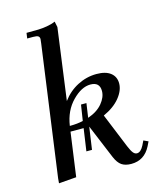

<svg xmlns="http://www.w3.org/2000/svg" viewBox="-113 -829 775 919"><g transform="rotate(-15 275.0 -369.5)"><path d="M64.9 6.8 66.9 -17.1 155.8 -662.1Q158.2 -681.6 158.2 -683.1Q158.2 -693.4 151.4 -697.8Q144.5 -702.1 127 -702.1H97.2L101.1 -729Q141.1 -729 159.9 -729.5Q178.7 -730 202.6 -733.9Q226.6 -737.8 245.1 -746.1L251 -717.8L203.1 -363.8Q233.9 -405.8 278.8 -429Q323.7 -452.1 373 -452.1Q418.5 -452.1 442.6 -433.1Q466.8 -414.1 466.8 -380.9Q466.8 -346.2 438.2 -310.8Q409.7 -275.4 356 -251L425.8 -80.1Q436 -55.7 444.3 -45.4Q452.6 -35.2 462.9 -35.2Q481.9 -35.2 497.1 -64.9L507.8 -86.9L530.8 -76.2L520 -54.2Q488.8 6.8 423.8 6.8Q394.5 6.8 376.5 -5.4Q358.4 -17.6 345.2 -48.8L274.9 -217.8L258.8 -106.9H231L247.1 -217.8H182.1L151.9 0ZM186 -245.1Q224.1 -245.1 252 -252L264.2 -330.1H291L280.8 -259.8Q327.6 -275.9 352.8 -306.2Q377.9 -336.4 377.9 -367.2Q377.9 -411.1 332 -411.1Q287.6 -411.1 242.2 -364.7Q196.8 -318.4 186 -245.1Z"/></g></svg>

Font: Dihjauti
Style: Bold Italic
Weight: 700
Italic angle: -9°
Designer: T. Christopher White
Version: Version 3.0.0